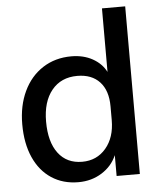

<svg xmlns="http://www.w3.org/2000/svg" viewBox="-54 -813 736 873"><g transform="rotate(-5 313.5 -376.0)"><path d="M37 -271Q37 -356 68 -421.5Q99 -487 155.5 -523.5Q212 -560 286 -560Q341 -560 382.5 -537Q424 -514 444 -475V-765H550V0H444V-95Q423 -46 376 -16.5Q329 13 269 13Q199 13 146.5 -21.5Q94 -56 65.5 -120Q37 -184 37 -271ZM294 -78Q361 -78 402.5 -127Q444 -176 444 -255V-318Q444 -390 407.5 -429.5Q371 -469 305 -469Q231 -469 188.5 -417Q146 -365 146 -274Q146 -181 185 -129.5Q224 -78 294 -78Z"/></g></svg>

Font: Application Medium
Style: Regular
Weight: 500
Designer: Wei Huang
Foundry: Wei Huang
Version: Version 0.012